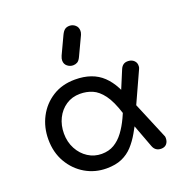

<svg xmlns="http://www.w3.org/2000/svg" viewBox="-150 -991 1077 1129"><g transform="rotate(-20 388.5 -427.0)"><path d="M327 4Q255 4 195 -31Q135 -66 98.5 -128.5Q62 -191 62 -273Q62 -349 95 -412Q128 -475 188 -513Q248 -551 329 -551Q438 -551 502 -490Q566 -429 597 -310L528 -267Q502 -349 471 -390.5Q440 -432 404.5 -447Q369 -462 328 -462Q278 -462 240 -436.5Q202 -411 181 -368.5Q160 -326 160 -274Q160 -221 183 -178Q206 -135 244.5 -110.5Q283 -86 329 -86Q374 -86 407.5 -106Q441 -126 467 -161Q493 -196 514 -241Q535 -286 554 -335L591 -222Q567 -175 543.5 -134Q520 -93 491.5 -62Q463 -31 423.5 -13.5Q384 4 327 4ZM668 5Q631 5 618 -30L525 -279L596 -335L711 -60Q713 -57 713.5 -52Q714 -47 714 -45Q714 -23 702 -9Q690 5 668 5ZM581 -208 523 -302 611 -513Q618 -530 630 -538.5Q642 -547 661 -546Q683 -545 697 -531Q711 -517 709 -495Q709 -493 708 -488Q707 -483 705 -480ZM349 -633Q329 -633 313 -646Q297 -659 297 -681Q297 -688 298.5 -694Q300 -700 304 -710L356 -821Q366 -842 377.5 -850.5Q389 -859 407 -859Q427 -859 442.5 -845.5Q458 -832 458 -810Q458 -805 457 -799Q456 -793 453 -786L397 -667Q387 -646 375 -639.5Q363 -633 349 -633Z"/></g></svg>

Font: Comfortaa
Style: Bold
Weight: 700
Designer: Johan Aakerlund
Foundry: Johan Aakerlund
Version: Version 3.104; ttfautohint (v1.8.1.43-b0c9)